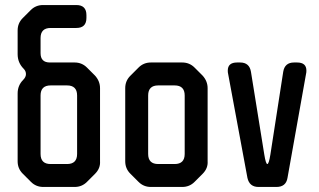

<svg xmlns="http://www.w3.org/2000/svg" viewBox="-20 -733 1266 762"><path d="M103 -11Q123 9 152 9H276Q305 9 325 -11L357 -43Q379 -65 377 -93V-383Q377 -411 357 -433L325 -465Q305 -485 276 -485H178Q141 -485 141 -522V-582Q141 -622 181 -622H283Q323 -622 323 -662V-673Q323 -713 283 -713H151Q122 -713 102 -693L70 -661Q50 -641 50 -612V-518Q50 -484 74 -460Q83 -451 83 -439Q83 -427 72 -416Q50 -394 50 -362V-93Q50 -64 70 -44ZM141 -122V-354Q141 -394 181 -394H246Q286 -394 286 -354V-122Q286 -82 246 -82H181Q141 -82 141 -122Z M530 -11Q550 9 579 9H703Q732 9 752 -11L784 -43Q806 -65 804 -93V-383Q804 -411 784 -433L752 -465Q732 -485 703 -485H579Q550 -485 530 -465L497 -432Q477 -412 477 -383V-93Q477 -64 497 -44ZM568 -122V-354Q568 -394 608 -394H673Q713 -394 713 -354V-122Q713 -82 673 -82H608Q568 -82 568 -122Z M962 -27Q970 9 1006 9H1077Q1115 9 1121 -27L1195 -442Q1196 -445 1196 -453Q1196 -485 1159 -485H1147Q1110 -485 1104 -448L1053 -119Q1047 -82 1041 -82Q1035 -82 1029 -119L976 -448Q970 -485 933 -485H921Q884 -485 884 -453Q884 -445 885 -442Z"/></svg>

Font: WDXL Lubrifont JP N
Style: Regular
Weight: 400
Designer: [WDXL Lubrifont] Copyright 2020-2022 (c) NightFurySL2001, Skr-ZERO; [ZCOOL QingKe HuangYou] Copyright 2018-2022 (c) The 
Version: Version 2.001;hotconv 1.1.1;makeotfexe 2.6.0